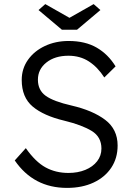

<svg xmlns="http://www.w3.org/2000/svg" viewBox="-20 -907 648 937"><path d="M307 10Q144 10 52 -124L106 -184Q153 -117 202.5 -90Q252 -63 314 -63Q360 -63 396.5 -78Q433 -93 454 -120Q475 -147 475 -182Q475 -239 427.5 -268Q380 -297 294 -318Q193 -342 139.5 -387Q86 -432 86 -517Q86 -572 116.5 -615Q147 -658 199 -682.5Q251 -707 315 -707Q396 -707 452 -674.5Q508 -642 544 -583L489 -529Q457 -579 414 -607Q371 -635 314 -635Q248 -635 206.5 -602Q165 -569 165 -518Q165 -467 203 -439.5Q241 -412 329 -392Q433 -368 493.5 -322Q554 -276 554 -197Q554 -135 523 -88.5Q492 -42 436.5 -16Q381 10 307 10ZM282 -762 168 -858 201 -887 319 -820 437 -887 470 -858 356 -762Z"/></svg>

Font: Lexend Light
Style: Regular
Weight: 300
Designer: Bonnie Shaver-Troup, Thomas Jockin
Foundry: Lexend
Version: Version 1.007; ttfautohint (v1.8.3)